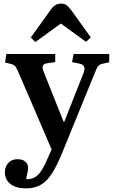

<svg xmlns="http://www.w3.org/2000/svg" viewBox="-20 -810 623 1060"><path d="M122 230Q69 230 38 206Q7 182 7 141Q7 111 25.5 90Q44 69 76 69Q104 69 119 81.5Q134 94 135 114Q136 129 124 179Q160 182 187.5 157.5Q215 133 246 58L265 15L84 -406Q72 -434 64.5 -443.5Q57 -453 40 -457L8 -465L15 -512H285V-467L242 -461Q223 -459 217 -448Q211 -437 223 -409L331 -138H335L440 -404Q450 -429 444.5 -442Q439 -455 417 -459L378 -467L386 -512H583V-466L550 -459Q532 -456 523 -446Q514 -436 502 -404L324 32Q294 106 266 149Q238 192 204 211Q170 230 122 230ZM175 -578 150 -603 262 -759Q276 -777 288.5 -783.5Q301 -790 317 -790Q335 -790 346.5 -782Q358 -774 374 -753L481 -604L455 -579L316 -680Z"/></svg>

Font: Literata 36pt SemiBold
Style: Regular
Weight: 600
Designer: Latin by Veronika Burian and Jose Scaglione. Greek by Irene Vlachou. Cyrillic by Vera Evstafieva.
Foundry: TypeTogether
Version: Version 3.002